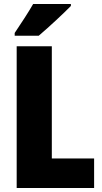

<svg xmlns="http://www.w3.org/2000/svg" viewBox="-20 -947 514 967"><path d="M337 -917V-927H147C122 -883 86 -829 54 -781V-767H175C226 -810 303 -882 337 -917ZM64 0H454V-149H241V-714H64Z"/></svg>

Font: Noto Sans Khmer Condensed Black
Style: Regular
Weight: 900
Width: 3
Designer: Danh Hong and the Monotype Design Team
Foundry: Monotype Imaging Inc.
Version: Version 2.004